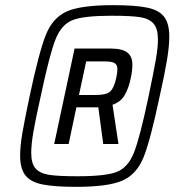

<svg xmlns="http://www.w3.org/2000/svg" viewBox="-20 -716 696 744"><path d="M58 -113Q58 -149 66.5 -199.5Q75 -250 95 -344Q131 -514 157.5 -580.5Q184 -647 238.5 -671.5Q293 -696 418 -696Q504 -696 550 -686.5Q596 -677 616 -651Q636 -625 636 -574Q636 -537 627 -483Q618 -429 599 -344Q563 -173 536.5 -107Q510 -41 455 -16.5Q400 8 275 8Q189 8 143.5 -1.5Q98 -11 78 -37Q58 -63 58 -113ZM556 -344Q575 -435 583.5 -483Q592 -531 592 -563Q592 -605 575 -624.5Q558 -644 522.5 -649.5Q487 -655 413 -655Q304 -655 261 -638Q218 -621 195 -563Q172 -505 138 -344Q118 -255 109.5 -205.5Q101 -156 101 -124Q101 -82 118 -63Q135 -44 170.5 -38.5Q206 -33 280 -33Q390 -33 433 -50Q476 -67 499 -124.5Q522 -182 556 -344ZM269 -528H406Q455 -528 474 -512Q493 -496 493 -466Q493 -442 487 -415Q479 -375 463.5 -348Q448 -321 416 -310L439 -158H380L361 -300H276L246 -158H190ZM430 -412Q435 -435 435 -448Q435 -465 424 -471.5Q413 -478 385 -478H314L286 -348H353Q393 -348 407.5 -362Q422 -376 430 -412Z"/></svg>

Font: Saira Semi Condensed
Style: Italic
Weight: 400
Width: 4
Italic angle: -12°
Designer: Hector Gatti with collaboration of the Omnibus-Type team
Foundry: Omnibus-Type
Version: Version 1.001; ttfautohint (v1.8)